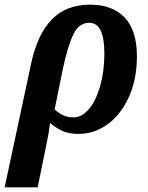

<svg xmlns="http://www.w3.org/2000/svg" viewBox="-58 -566 638 826"><path d="M76 -293Q103 -419 165 -482.5Q227 -546 330 -546Q425 -546 478 -491Q531 -436 531 -323Q531 -227 497.5 -151Q464 -75 406.5 -32.5Q349 10 280 10Q239 10 212 -2Q185 -14 157 -37Q152 9 143 49L104 240H-38ZM391 -336Q391 -468 326 -468Q282 -468 258 -419Q234 -370 212 -268L177 -95Q196 -78 215 -69.5Q234 -61 258 -61Q295 -61 325.5 -98Q356 -135 373.5 -198Q391 -261 391 -336Z"/></svg>

Font: Noto Serif Narrow
Style: Bold Italic
Weight: 700
Width: 4
Italic angle: -12°
Designer: Monotype Design Team
Foundry: Monotype Imaging Inc.
Version: Version 1.001